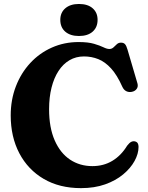

<svg xmlns="http://www.w3.org/2000/svg" viewBox="-20 -930 748 968"><path d="M678.5 -189.5Q678.5 -155 658.5 -118.5Q638.5 -82 601 -50.8Q563.5 -19.5 510 -0.5Q456.5 18.5 388.5 18.5Q280 18.5 200.5 -28Q121 -74.5 77.5 -157.2Q34 -240 34 -348Q34 -427 60 -494.5Q86 -562 132.5 -612.2Q179 -662.5 241.5 -690.2Q304 -718 376 -718Q424.5 -718 454 -709.2Q483.5 -700.5 501.2 -691.8Q519 -683 531 -683Q543.5 -683 552 -691Q560.5 -699 569 -707Q577.5 -715 590 -715Q603.5 -715 610.5 -707Q617.5 -699 623 -679.5L673 -509.5Q677.5 -493.5 669 -481.8Q660.5 -470 644.5 -467Q629.5 -464 616.8 -470.2Q604 -476.5 596.5 -493Q570.5 -551.5 540.2 -584.8Q510 -618 475.8 -631.8Q441.5 -645.5 403.5 -645.5Q363 -645.5 330.5 -626.5Q298 -607.5 275 -572.2Q252 -537 239.8 -488.2Q227.5 -439.5 227.5 -379.5Q227.5 -286.5 255.8 -222.2Q284 -158 333.2 -125.2Q382.5 -92.5 446 -92.5Q502 -92.5 546.2 -119Q590.5 -145.5 621 -195.5Q632.5 -210.5 642 -215Q651.5 -219.5 661 -217Q670.5 -214.5 674.5 -207.5Q678.5 -200.5 678.5 -189.5ZM378 -748.5Q334.5 -748.5 309.2 -770.2Q284 -792 284 -830Q284 -866.5 309.2 -888.2Q334.5 -910 378 -910Q422.5 -910 447.2 -888.2Q472 -866.5 472 -830Q472 -792.5 447.2 -770.5Q422.5 -748.5 378 -748.5Z"/></svg>

Font: Fraunces 28pt Soft Wonky
Style: Bold
Weight: 700
Version: Version 1.000;[b76b70a41]